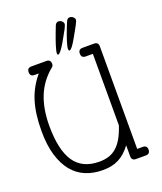

<svg xmlns="http://www.w3.org/2000/svg" viewBox="-153 -942 875 1038"><g transform="rotate(-20 285.0 -422.5)"><path d="M382.3 -615.2H423.3V-204.1C414.2 -176.1 404.1 -152.6 393.1 -133.5C382 -114.5 369.7 -99.2 356.2 -87.6C342.7 -76.1 327.9 -67.8 311.8 -62.7C295.7 -57.7 277.8 -55.2 258.3 -55.2C193.2 -55.2 145.3 -77.8 114.7 -123C84.1 -168.3 68.8 -237.3 68.8 -330.1C68.8 -394.5 78.5 -450.7 97.9 -498.5C117.3 -546.4 147.6 -587.2 189 -621.1C192.2 -623.7 194.6 -626.4 196 -629.2C197.5 -631.9 198.2 -635.6 198.2 -640.1C198.2 -656.7 189.9 -665 173.3 -665H87.9C71.3 -665 63 -656.7 63 -640.1C63 -623.9 71.3 -615.7 87.9 -615.7H112.3C96 -596.2 82 -575.9 70.3 -554.9C58.6 -533.9 49 -511.3 41.5 -487.1C34 -462.8 28.5 -436.8 24.9 -408.9C21.3 -381.1 19.5 -350.6 19.5 -317.4C19.5 -263.7 25.4 -217.2 37.1 -178C48.8 -138.8 65.2 -106.4 86.2 -80.8C107.2 -55.3 132.4 -36.4 161.9 -24.2C191.3 -12 223.8 -5.9 259.3 -5.9C276.9 -5.9 293.2 -7.3 308.3 -10.3C323.5 -13.2 337.6 -18 350.8 -24.7C364 -31.3 376.5 -39.9 388.4 -50.3C400.3 -60.7 411.9 -73.6 423.3 -88.9V-25.9C423.3 -9.3 431.5 -1 447.8 -1H504.4C521 -1 529.3 -9.3 529.3 -25.9C529.3 -42.2 521 -50.3 504.4 -50.3H472.7V-640.1C472.7 -656.7 464.4 -665 447.8 -665H382.3C365.7 -665 357.4 -656.7 357.4 -640.1C357.4 -623.5 365.7 -615.2 382.3 -615.2ZM287.6 -828.1C286.9 -826.2 285.3 -821.9 282.7 -815.4L273.7 -792L262.7 -762.2C258.8 -751.5 255.3 -741.1 252.2 -731.2C249.1 -721.3 246.5 -712.2 244.4 -704.1C242.3 -696 241.2 -689.8 241.2 -685.5C241.2 -678.7 243 -675.3 246.6 -675.3C254.1 -675.3 268.4 -693.2 289.6 -729C305.8 -757 317.5 -777.9 324.7 -791.7C331.9 -805.6 335.4 -815.1 335.4 -820.3C335.4 -826.2 332.7 -831.5 327.1 -836.4C321.6 -841.3 314.9 -843.8 307.1 -843.8C298.7 -843.8 292.2 -838.5 287.6 -828.1ZM352.5 -828.1C351.6 -826.2 349.8 -822 347.2 -815.7L338.1 -792.7L327.1 -763.7C323.2 -753.3 319.7 -743.1 316.7 -733.2C313.6 -723.2 311 -714.1 308.8 -705.8C306.7 -697.5 305.7 -691.1 305.7 -686.5C305.7 -679 307.6 -675.3 311.5 -675.3C319.7 -675.3 333.8 -693.2 354 -729L375 -766.4C380.9 -776.6 385.7 -785.3 389.4 -792.5C393.1 -799.6 395.9 -805.5 397.7 -810.1C399.5 -814.6 400.4 -818.2 400.4 -820.8C400.4 -826 397.6 -831.1 392.1 -836.2C386.6 -841.2 379.7 -843.8 371.6 -843.8C363.4 -843.8 357.1 -838.5 352.5 -828.1Z"/></g></svg>

Font: Nathan
Style: Regular
Weight: 400
Designer: Peter Wiegel
Foundry: Peter Wiegel
Version: Version 1.001 2009